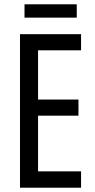

<svg xmlns="http://www.w3.org/2000/svg" viewBox="-20 -873 442 893"><path d="M337 -853H94V-791H337ZM357 0V-76H157V-335H345V-410H157V-639H357V-714H73V0Z"/></svg>

Font: Noto Sans Sinhala UI ExtraCondensed
Style: Regular
Weight: 400
Width: 2
Designer: Jelle Bosma - Monotype Design Team
Foundry: Monotype Imaging Inc.
Version: Version 2.006